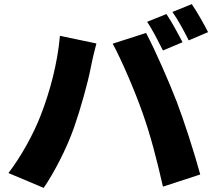

<svg xmlns="http://www.w3.org/2000/svg" viewBox="-20 -876 1040 932"><path d="M788 -808 694 -770C721 -731 750 -672 771 -631L866 -671C848 -706 813 -771 788 -808ZM911 -856 817 -818C844 -780 876 -721 896 -680L990 -720C973 -754 937 -818 911 -856ZM178 -317C143 -226 83 -117 21 -36L192 36C242 -36 304 -156 339 -256C370 -344 407 -475 421 -550C425 -573 439 -633 448 -665L271 -702C259 -568 223 -433 178 -317ZM672 -328C711 -219 742 -98 771 30L952 -29C924 -133 871 -296 838 -382C803 -473 732 -636 689 -716L527 -664C569 -587 635 -434 672 -328Z"/></svg>

Font: Noto Sans CJK JP Black
Style: Regular
Weight: 900
Designer: Ryoko NISHIZUKA (kana & ideographs); Paul D. Hunt (Latin, Greek & Cyrillic); Wenlong ZHANG (bopomofo); Sandoll Communica
Foundry: Adobe Systems Incorporated
Version: Version 1.004;PS 1.004;hotconv 1.0.82;makeotf.lib2.5.63406